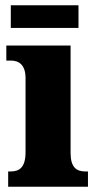

<svg xmlns="http://www.w3.org/2000/svg" viewBox="-20 -709 372 729"><path d="M21 -603H278V-689H21ZM11 0H314V-58H304C271 -58 248 -73 248 -128V-536H4V-479H21C52 -479 77 -463 77 -412V-131C77 -74 54 -58 21 -58H11Z"/></svg>

Font: Noto Serif Tamil Condensed Black
Style: Regular
Weight: 900
Width: 3
Designer: Indian Type Foundry, Tom Grace, and the Monotype Design Team
Foundry: Monotype Imaging Inc.
Version: Version 2.004